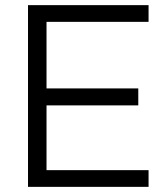

<svg xmlns="http://www.w3.org/2000/svg" viewBox="-20 -727 648 747"><path d="M89 0V-707H558V-642H161V-383H518V-317H161V-65H558V0Z"/></svg>

Font: Onest Light
Style: Regular
Weight: 300
Designer: Dmitri Voloshin, Andrey Kudryavtsev
Foundry: Dmitri Voloshin, Andrey Kudryavtsev
Version: Version 1.000;gftools[0.9.33]